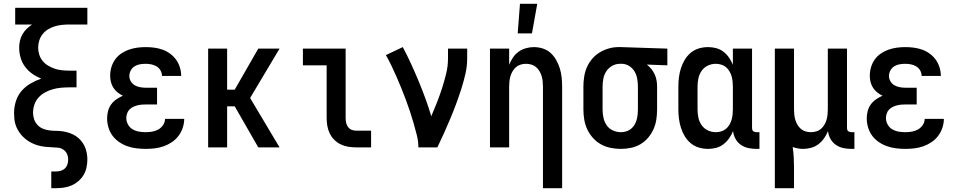

<svg xmlns="http://www.w3.org/2000/svg" viewBox="-20 -776 5040 1011"><path d="M250 215V127H273Q286 127 299 123.5Q312 120 321.5 111Q331 102 335 89.5Q339 77 339 64Q339 48 332.5 34Q326 20 313 11.5Q300 3 284.5 1.5Q269 0 254 -0.5Q239 -1 223.5 -2.5Q208 -4 193.5 -7Q179 -10 164.5 -15.5Q150 -21 137 -28.5Q124 -36 112 -46Q100 -56 90.5 -67.5Q81 -79 73.5 -92.5Q66 -106 61.5 -120.5Q57 -135 55.5 -150.5Q54 -166 54 -181Q54 -212 63.5 -242.5Q73 -273 93 -296.5Q113 -320 140.5 -336Q168 -352 197 -362Q172 -372 150 -387.5Q128 -403 112 -424.5Q96 -446 88.5 -472Q81 -498 81 -525Q81 -543 85 -561Q89 -579 98 -595Q107 -611 120.5 -624Q134 -637 149 -647H60V-735H440V-647H345Q326 -647 306.5 -645Q287 -643 269 -637.5Q251 -632 234 -622Q217 -612 205 -597Q193 -582 187 -563.5Q181 -545 181 -525Q181 -506 187 -487.5Q193 -469 205 -454.5Q217 -440 234 -430Q251 -420 269 -414Q287 -408 306.5 -406Q326 -404 345 -404H383V-316H345Q323 -316 301 -314Q279 -312 258 -306Q237 -300 217.5 -289.5Q198 -279 183 -262.5Q168 -246 161 -225Q154 -204 154 -182Q154 -164 160 -147Q166 -130 178.5 -117Q191 -104 208 -97.5Q225 -91 242.5 -89Q260 -87 278 -87Q296 -87 313.5 -84Q331 -81 348 -75Q365 -69 380 -59Q395 -49 406.5 -35.5Q418 -22 425.5 -6Q433 10 436.5 28Q440 46 440 64Q440 85 435.5 106Q431 127 420 145.5Q409 164 392.5 178Q376 192 356.5 200.5Q337 209 315.5 212Q294 215 273 215Z M748 8Q723 8 698.5 5Q674 2 651 -6Q628 -14 607.5 -28Q587 -42 572.5 -61.5Q558 -81 551 -105Q544 -129 544 -153Q544 -172 549 -191.5Q554 -211 565.5 -226.5Q577 -242 593 -253Q609 -264 627 -272Q612 -279 599 -289.5Q586 -300 577 -314Q568 -328 564 -344.5Q560 -361 560 -377Q560 -400 566.5 -422Q573 -444 586 -462.5Q599 -481 618 -494Q637 -507 658.5 -514.5Q680 -522 702.5 -525Q725 -528 747 -528Q770 -528 792.5 -525Q815 -522 836 -514.5Q857 -507 875.5 -493.5Q894 -480 907 -462Q920 -444 927 -422Q934 -400 934 -377V-376H833Q833 -391 825.5 -404.5Q818 -418 805 -426Q792 -434 777 -437Q762 -440 747 -440Q732 -440 717 -437.5Q702 -435 689 -427Q676 -419 668.5 -405Q661 -391 661 -376Q661 -361 669 -347.5Q677 -334 690.5 -326.5Q704 -319 719.5 -316.5Q735 -314 750 -314H807V-226H750Q738 -226 726 -225Q714 -224 702.5 -221Q691 -218 680 -212.5Q669 -207 661 -198.5Q653 -190 649 -178Q645 -166 645 -155Q645 -137 654 -120.5Q663 -104 678.5 -95Q694 -86 712 -83Q730 -80 748 -80Q765 -80 782 -83Q799 -86 814 -94.5Q829 -103 839 -118Q849 -133 849 -150H950Q950 -126 942 -102.5Q934 -79 919.5 -60Q905 -41 885 -27.5Q865 -14 842.5 -6Q820 2 796 5Q772 8 748 8Z M1076 0V-520H1176V-304H1216L1340 -520H1452L1297 -260L1452 0H1340L1216 -216H1176V0Z M1854 0Q1834 0 1813 -3.5Q1792 -7 1773.5 -16Q1755 -25 1740 -40Q1725 -55 1716 -74Q1707 -93 1703.5 -113.5Q1700 -134 1700 -155V-432H1575V-520H1800V-155Q1800 -142 1802.5 -130Q1805 -118 1812 -108Q1819 -98 1830.5 -93Q1842 -88 1854 -88H1934V0Z M2183 0Q2183 -32 2175 -64Q2167 -96 2158 -127Q2149 -158 2139 -188.5Q2129 -219 2117.5 -249.5Q2106 -280 2094 -310Q2082 -340 2069 -369.5Q2056 -399 2042 -428.5Q2028 -458 2012 -486L2101 -528Q2124 -485 2144.5 -440Q2165 -395 2184 -349.5Q2203 -304 2220 -257.5Q2237 -211 2251 -164Q2267 -201 2281.5 -238Q2296 -275 2308 -312.5Q2320 -350 2329.5 -389Q2339 -428 2339 -468V-520H2440V-468Q2440 -427 2430.5 -386Q2421 -345 2408.5 -306Q2396 -267 2381.5 -228Q2367 -189 2351 -151Q2335 -113 2318 -75Q2301 -37 2283 0Z M2706 -600 2718 -756H2809L2781 -600ZM2839 215V-320Q2839 -334 2837.5 -348Q2836 -362 2832 -375.5Q2828 -389 2820.5 -401.5Q2813 -414 2802.5 -423Q2792 -432 2778 -436Q2764 -440 2750 -440Q2736 -440 2722 -436Q2708 -432 2697.5 -423Q2687 -414 2679.5 -401.5Q2672 -389 2668 -375.5Q2664 -362 2662.5 -348Q2661 -334 2661 -320V0H2560V-520H2661V-435Q2669 -455 2681 -473Q2693 -491 2710.5 -503.5Q2728 -516 2749 -522Q2770 -528 2791 -528Q2815 -528 2838.5 -520.5Q2862 -513 2879.5 -497Q2897 -481 2909 -459.5Q2921 -438 2928 -415Q2935 -392 2937.5 -368Q2940 -344 2940 -320V215Z M3249 8Q3222 8 3195 2.5Q3168 -3 3144.5 -16Q3121 -29 3102.5 -49.5Q3084 -70 3072.5 -94.5Q3061 -119 3056.5 -146Q3052 -173 3052 -200V-320Q3052 -346 3056 -372Q3060 -398 3070.5 -422Q3081 -446 3098 -466Q3115 -486 3137 -499.5Q3159 -513 3184.5 -520.5Q3210 -528 3236 -528H3250L3494 -520V-432L3386 -436Q3399 -426 3409.5 -413Q3420 -400 3427 -385Q3434 -370 3437 -353.5Q3440 -337 3440 -320V-200Q3440 -173 3436 -146.5Q3432 -120 3421 -95.5Q3410 -71 3392.5 -50.5Q3375 -30 3352 -16.5Q3329 -3 3302.5 2.5Q3276 8 3249 8ZM3249 -80Q3263 -80 3277 -84Q3291 -88 3302 -97Q3313 -106 3320.5 -118Q3328 -130 3332 -144Q3336 -158 3337.5 -172Q3339 -186 3339 -200V-320Q3339 -340 3335.5 -360.5Q3332 -381 3322 -398.5Q3312 -416 3294.5 -427.5Q3277 -439 3257 -440H3244Q3222 -440 3203 -429Q3184 -418 3172.5 -400.5Q3161 -383 3157 -362Q3153 -341 3153 -320V-200Q3153 -178 3157.5 -156.5Q3162 -135 3174 -117Q3186 -99 3206.5 -89.5Q3227 -80 3249 -80Z M3708 8Q3684 8 3660 1Q3636 -6 3617 -22Q3598 -38 3585.5 -59Q3573 -80 3565.5 -103.5Q3558 -127 3555 -151.5Q3552 -176 3552 -200V-320Q3552 -344 3555 -368.5Q3558 -393 3565.5 -416.5Q3573 -440 3585.5 -461Q3598 -482 3617 -498Q3636 -514 3660 -521Q3684 -528 3708 -528Q3730 -528 3751 -522.5Q3772 -517 3789 -504Q3806 -491 3818.5 -473Q3831 -455 3839 -435V-520H3940V-103Q3940 -98 3941 -93.5Q3942 -89 3945.5 -86Q3949 -83 3953.5 -81.5Q3958 -80 3963 -80H3979V8H3963Q3941 8 3920 3.5Q3899 -1 3881 -13.5Q3863 -26 3852.5 -45.5Q3842 -65 3840 -86Q3832 -66 3819.5 -48Q3807 -30 3789.5 -16.5Q3772 -3 3751 2.5Q3730 8 3708 8ZM3749 -80Q3763 -80 3777 -84Q3791 -88 3802 -97Q3813 -106 3820.5 -118.5Q3828 -131 3832 -144.5Q3836 -158 3837.5 -172Q3839 -186 3839 -200V-320Q3839 -334 3837.5 -348Q3836 -362 3832 -375.5Q3828 -389 3820.5 -401.5Q3813 -414 3802 -423Q3791 -432 3777 -436Q3763 -440 3749 -440Q3727 -440 3707 -430.5Q3687 -421 3674.5 -403Q3662 -385 3657.5 -363.5Q3653 -342 3653 -320V-200Q3653 -178 3657.5 -156.5Q3662 -135 3674.5 -117Q3687 -99 3707 -89.5Q3727 -80 3749 -80Z M4060 215V-520H4161V-200Q4161 -186 4162.5 -172Q4164 -158 4168 -144.5Q4172 -131 4179.5 -118.5Q4187 -106 4197.5 -97Q4208 -88 4222 -84Q4236 -80 4250 -80Q4264 -80 4278 -84Q4292 -88 4302.5 -97Q4313 -106 4320.5 -118.5Q4328 -131 4332 -144.5Q4336 -158 4337.5 -172Q4339 -186 4339 -200V-520H4440V-103Q4440 -98 4441 -93.5Q4442 -89 4445.5 -86Q4449 -83 4453.5 -81.5Q4458 -80 4463 -80H4479V8H4463Q4441 8 4420 3.5Q4399 -1 4381 -13.5Q4363 -26 4352.5 -45.5Q4342 -65 4340 -86Q4332 -66 4319.5 -48Q4307 -30 4290 -17Q4273 -4 4252 2Q4231 8 4209 8Q4195 8 4181 5.5Q4167 3 4154 -2Q4158 25 4159.5 52.5Q4161 80 4161 107V215Z M4748 8Q4723 8 4698.5 5Q4674 2 4651 -6Q4628 -14 4607.5 -28Q4587 -42 4572.5 -61.5Q4558 -81 4551 -105Q4544 -129 4544 -153Q4544 -172 4549 -191.5Q4554 -211 4565.5 -226.5Q4577 -242 4593 -253Q4609 -264 4627 -272Q4612 -279 4599 -289.5Q4586 -300 4577 -314Q4568 -328 4564 -344.5Q4560 -361 4560 -377Q4560 -400 4566.5 -422Q4573 -444 4586 -462.5Q4599 -481 4618 -494Q4637 -507 4658.5 -514.5Q4680 -522 4702.5 -525Q4725 -528 4747 -528Q4770 -528 4792.5 -525Q4815 -522 4836 -514.5Q4857 -507 4875.5 -493.5Q4894 -480 4907 -462Q4920 -444 4927 -422Q4934 -400 4934 -377V-376H4833Q4833 -391 4825.5 -404.5Q4818 -418 4805 -426Q4792 -434 4777 -437Q4762 -440 4747 -440Q4732 -440 4717 -437.5Q4702 -435 4689 -427Q4676 -419 4668.5 -405Q4661 -391 4661 -376Q4661 -361 4669 -347.5Q4677 -334 4690.5 -326.5Q4704 -319 4719.5 -316.5Q4735 -314 4750 -314H4807V-226H4750Q4738 -226 4726 -225Q4714 -224 4702.5 -221Q4691 -218 4680 -212.5Q4669 -207 4661 -198.5Q4653 -190 4649 -178Q4645 -166 4645 -155Q4645 -137 4654 -120.5Q4663 -104 4678.5 -95Q4694 -86 4712 -83Q4730 -80 4748 -80Q4765 -80 4782 -83Q4799 -86 4814 -94.5Q4829 -103 4839 -118Q4849 -133 4849 -150H4950Q4950 -126 4942 -102.5Q4934 -79 4919.5 -60Q4905 -41 4885 -27.5Q4865 -14 4842.5 -6Q4820 2 4796 5Q4772 8 4748 8Z"/></svg>

Font: Iosevka SS18 Semibold
Style: Regular
Weight: 600
Monospace: yes
Designer: Belleve Invis
Foundry: Belleve Invis
Version: Version 25.1.1; ttfautohint (v1.8.4)